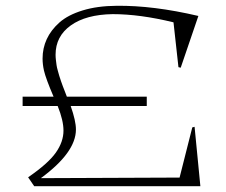

<svg xmlns="http://www.w3.org/2000/svg" viewBox="-20 -643 782 663"><path d="M58.1 -309.1H165Q138.2 -371.6 131.8 -399.4Q127 -420.9 127 -440.9Q127 -476.6 141.4 -507.8Q155.8 -539.1 185.1 -565.2Q214.4 -591.3 265.1 -606.9Q315.9 -622.6 382.8 -623Q508.8 -624.5 665 -587.9L604 -409.2L596.2 -411.1L579.1 -565.9Q462.9 -594.2 369.1 -594.2Q276.9 -592.8 224.4 -555.2Q171.9 -517.6 171.9 -454.1Q171.9 -445.3 173.1 -435.3Q174.3 -425.3 175.3 -418Q176.3 -410.6 179.7 -398.7Q183.1 -386.7 184.6 -381.3Q186 -376 190.9 -362.1Q195.8 -348.1 197 -345.2Q198.2 -342.3 204.3 -326.4Q210.4 -310.5 210.9 -309.1H486.8V-276.9H224.1Q242.2 -225.6 242.2 -195.8Q242.2 -116.7 121.1 -27.8L600.1 -29.8L644 -203.1L651.9 -205.1L671.9 0H98.1L77.1 -30.8Q146 -78.1 172.6 -115.7Q199.2 -153.3 199.2 -191.9Q199.2 -227.1 179.2 -276.9H58.1Z"/></svg>

Font: Halibut Exp Thin
Style: Regular
Weight: 250
Width: 7
Designer: Matteo Maggi
Foundry: Collletttivo
Version: Version 3.080 | FøM Fix